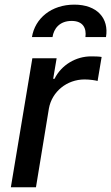

<svg xmlns="http://www.w3.org/2000/svg" viewBox="-20 -792 470 812"><path d="M25.9 0H132.1L186.8 -333.1C199.6 -404.5 262.8 -456 337.7 -456C360.1 -456 384.6 -452.1 392.8 -449.6L409.8 -551.1C398.8 -553.3 378.6 -553.6 365.1 -553.6C301.1 -553.6 239.7 -517.4 210.6 -458.8H204.9L219.5 -545.5H116.8ZM115.1 -635.3H202.1C207.4 -670.8 231.9 -703.5 283 -703.5C332 -703.5 346.2 -671.9 341.3 -635.3H428.3C441.4 -714.8 390.6 -772.4 294.4 -772.4C197.4 -772.4 128.2 -714.8 115.1 -635.3Z"/></svg>

Font: Margiela Sans Medium
Style: Italic
Weight: 500
Italic angle: -9.39999°
Designer: Stefan Endress, Andreas Faust
Version: Version 1.100;FEAKit 1.0